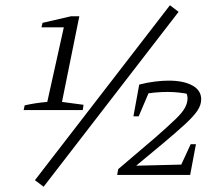

<svg xmlns="http://www.w3.org/2000/svg" viewBox="-20 -666 853 731"><path d="M70 -247 74 -265Q97 -270 117 -273Q137 -276 160 -278L223 -562H138L142 -579L250 -604H282L216 -278L298 -267L295 -247ZM146 45 113 20 627 -646 660 -621ZM426 0 430 -22 572 -143Q621 -186 647.5 -211.5Q674 -237 684 -255.5Q694 -274 694 -292Q694 -302 689.5 -311Q685 -320 672 -327L702 -307Q684 -311 662.5 -313.5Q641 -316 618 -316Q595 -316 567.5 -313.5Q540 -311 511 -304L510 -344Q541 -352 570 -355.5Q599 -359 622 -359Q679 -359 712.5 -340.5Q746 -322 746 -288Q746 -266 731.5 -244.5Q717 -223 684.5 -193Q652 -163 597 -117L456 0ZM447 0 453 -34 696 -40 689 0ZM652 0 706 -117H726L704 0ZM488 -223 510 -344 560 -345 508 -223Z"/></svg>

Font: Piazzolla 8pt ExtraLight
Style: Italic
Weight: 250
Italic angle: -11.3°
Designer: Juan Pablo del Peral
Foundry: Huerta Tipografica
Version: Version 2.001